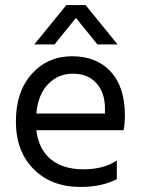

<svg xmlns="http://www.w3.org/2000/svg" viewBox="-20 -736 562 761"><path d="M196 -560H116L243 -716H319L446 -560H366L281 -665ZM124 -286H396V-306Q396 -369 362 -406.5Q328 -444 269.5 -444Q211 -444 171 -403Q131 -362 124 -286ZM299 5Q184 5 113.5 -65.5Q43 -136 43 -254.5Q43 -373 106 -443Q169 -513 266 -513Q363 -513 419 -452Q475 -391 475 -279Q475 -247 470 -220H124Q133 -145 181 -105Q229 -65 310.5 -65Q392 -65 443 -100V-26Q384 5 299 5Z"/></svg>

Font: Hind Colombo
Style: Regular
Weight: 400
Designer: Jyotish Sonowal, Aditi Pimprikar
Foundry: Indian Type Foundry
Version: Version 1.000;PS 1.0;hotconv 1.0.86;makeotf.lib2.5.63406; tt